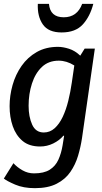

<svg xmlns="http://www.w3.org/2000/svg" viewBox="-22 -750 530 1000"><path d="M419 -497H472L405 -30Q398 16 384.5 61.5Q371 107 344.5 145.5Q318 184 273 207Q228 230 160 230Q100 230 57 211.5Q14 193 -2 180L48 100Q67 121 95 137Q123 153 155 153Q207 153 237 134Q267 115 282 82Q297 49 304 7L312 -43H308Q288 -19 255.5 -3Q223 13 187 13Q130 13 95.5 -16Q61 -45 44.5 -92.5Q28 -140 28 -197Q28 -252 43.5 -307Q59 -362 90.5 -407Q122 -452 169.5 -479Q217 -506 280 -506Q306 -506 337.5 -496Q369 -486 396 -460ZM127 -199Q127 -142 145.5 -101Q164 -60 206 -60Q238 -60 262.5 -82Q287 -104 304.5 -141Q322 -178 333.5 -224.5Q345 -271 352 -320L365 -409Q325 -434 284 -434Q231 -434 196.5 -401.5Q162 -369 144.5 -315Q127 -261 127 -199ZM464 -730Q447 -664 409 -622.5Q371 -581 299 -581Q230 -581 201 -623Q172 -665 175 -730H233Q239 -660 310 -660Q380 -660 406 -730Z"/></svg>

Font: Rosario SemiBold
Style: Italic
Weight: 600
Italic angle: -8.05°
Designer: Hector Gatti
Foundry: Omnibus Type
Version: Version 1.101; ttfautohint (v1.8.1.43-b0c9)